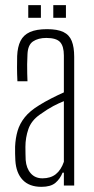

<svg xmlns="http://www.w3.org/2000/svg" viewBox="-20 -719 366 744"><path d="M140.5 5Q93.5 5 68 -21.8Q42.5 -48.5 39.5 -97Q39 -112 38.5 -123.8Q38 -135.5 38.5 -151Q40 -184 48.2 -212Q56.5 -240 76 -264.5Q95.5 -289 131.5 -311Q152 -324 179 -337.8Q206 -351.5 227.5 -361V-504Q227.5 -540 212.8 -556Q198 -572 159.5 -572Q128 -572 108 -558.5Q88 -545 86.5 -509Q85.5 -489 85.2 -469.8Q85 -450.5 85.5 -433.8Q86 -417 86.5 -404H47.5Q46 -433.5 46 -457.2Q46 -481 46.5 -502Q48 -537.5 59.5 -560.5Q71 -583.5 96 -594.8Q121 -606 162.5 -606Q202.5 -606 225.5 -595Q248.5 -584 258 -560.2Q267.5 -536.5 267.5 -499V0H227.5V-50H222.5Q213 -26 194.8 -10.5Q176.5 5 140.5 5ZM144.5 -28Q176 -28 196.2 -44Q216.5 -60 227.5 -92V-327Q207.5 -319 186.5 -308Q165.5 -297 134.5 -275Q101.5 -252 90 -218.8Q78.5 -185.5 78.5 -150Q78.5 -136 78.8 -122.5Q79 -109 79.5 -99Q82 -67 99 -47.5Q116 -28 144.5 -28ZM186.5 -650V-699H235.5V-650ZM89.5 -650V-699H138.5V-650Z"/></svg>

Font: Big Shoulders Text SC Thin
Style: Regular
Weight: 100
Designer: Patric King
Foundry: XO Type Co
Version: Version 2.002